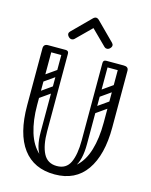

<svg xmlns="http://www.w3.org/2000/svg" viewBox="-135 -1011 868 1107"><g transform="rotate(15 298.5 -457.5)"><path d="M300 10Q176 10 110.5 -77.5Q45 -165 45 -334V-674Q45 -700 72 -700Q100 -700 100 -676V-351Q100 -259 121.5 -189Q143 -119 187.5 -79.5Q232 -40 300 -40Q368 -40 411.5 -79Q455 -118 476 -188Q497 -258 497 -350V-674Q497 -700 524 -700Q552 -700 552 -676V-337Q552 -173 488 -81.5Q424 10 300 10ZM300 -40Q356 -40 378.5 -87.5Q401 -135 401 -220V-315H436V-207Q436 -110 402 -65.5Q368 -21 289 -21ZM300 -40 311 -21Q232 -21 196 -65.5Q160 -110 160 -207V-315H195V-220Q195 -135 219.5 -87.5Q244 -40 300 -40ZM56 -682Q56 -700 74 -700H177Q195 -700 195 -682Q195 -665 176 -665H73Q56 -665 56 -682ZM177 -554Q160 -554 160 -571V-681Q160 -698 177 -698Q195 -698 195 -682V-572Q195 -554 177 -554ZM542 -682Q542 -665 525 -665H420Q401 -665 401 -682Q401 -700 419 -700H524Q542 -700 542 -682ZM419 -554Q401 -554 401 -572V-682Q401 -698 419 -698Q436 -698 436 -681V-571Q436 -554 419 -554ZM189 -478Q194 -471 192.5 -464Q191 -457 186 -453L92 -387Q79 -378 69 -391Q58 -407 72 -416L166 -482Q179 -491 189 -478ZM189 -576Q194 -569 192.5 -562Q191 -555 186 -551L92 -485Q79 -476 69 -489Q58 -505 72 -514L166 -580Q179 -589 189 -576ZM82 -280Q64 -280 64 -298V-630Q64 -646 82 -646Q99 -646 99 -629V-297Q99 -280 82 -280ZM178 -280Q160 -280 160 -298V-630Q160 -646 178 -646Q195 -646 195 -629V-297Q195 -280 178 -280ZM526 -478Q531 -471 529.5 -464Q528 -457 523 -453L429 -387Q416 -378 406 -391Q395 -407 409 -416L503 -482Q516 -491 526 -478ZM526 -576Q531 -569 529.5 -562Q528 -555 523 -551L429 -485Q416 -476 406 -489Q395 -505 409 -514L503 -580Q516 -589 526 -576ZM419 -280Q401 -280 401 -298V-630Q401 -646 419 -646Q436 -646 436 -629V-297Q436 -280 419 -280ZM515 -280Q497 -280 497 -298V-630Q497 -646 515 -646Q532 -646 532 -629V-297Q532 -280 515 -280ZM209 -774Q203 -768 194 -768Q184 -768 176 -776Q167 -785 167 -794Q167 -802 174 -809L281 -916Q290 -925 299 -925Q308 -925 317 -916L424 -809Q431 -802 431 -794Q431 -785 422 -776Q414 -768 404 -768Q395 -768 389 -774L299 -863Z"/></g></svg>

Font: Nsibidi Libre Uzo
Style: Regular
Weight: 400
Designer: Oluwaseun Badejo
Version: Version 1.021